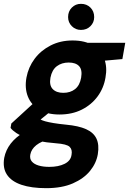

<svg xmlns="http://www.w3.org/2000/svg" viewBox="-54 -749 673 1001"><path d="M187 232Q110 232 58 214.5Q6 197 -17.5 162Q-41 127 -32 74Q-24 33 2 -0.5Q28 -34 71 -59.5Q114 -85 170 -103L212 -26Q161 -13 135 8Q109 29 104 57Q100 79 112 93Q124 107 147.5 114Q171 121 203 121Q251 121 283 105Q315 89 319 58Q324 31 309 16.5Q294 2 238 -2Q187 -6 147.5 -14Q108 -22 79 -32.5Q50 -43 30.5 -56Q11 -69 1 -82L5 -105L136 -225L240 -193L77 -60L137 -138Q146 -132 156 -126.5Q166 -121 182 -116.5Q198 -112 224.5 -107.5Q251 -103 291 -99Q356 -93 395 -75.5Q434 -58 449 -26Q464 6 456 55Q448 102 415.5 142Q383 182 326 207Q269 232 187 232ZM256 -152Q192 -152 150 -177.5Q108 -203 91 -246.5Q74 -290 84 -345Q94 -399 126.5 -442.5Q159 -486 210 -512Q261 -538 324 -538Q390 -538 431.5 -512Q473 -486 489.5 -442.5Q506 -399 496 -345Q487 -290 455 -246.5Q423 -203 372.5 -177.5Q322 -152 256 -152ZM276 -265Q313 -265 337.5 -284.5Q362 -304 369 -344Q376 -385 358.5 -404Q341 -423 304 -423Q268 -423 242.5 -404Q217 -385 209 -344Q202 -304 221 -284.5Q240 -265 276 -265ZM394 -424 391 -526H599L584 -441ZM368 -593Q340 -593 320.5 -612.5Q301 -632 301 -660Q301 -690 320.5 -709.5Q340 -729 368 -729Q398 -729 417.5 -709.5Q437 -690 437 -660Q437 -632 417.5 -612.5Q398 -593 368 -593Z"/></svg>

Font: DM Sans 9pt Black
Style: Italic
Weight: 900
Italic angle: -10°
Version: Version 4.004;gftools[0.9.30]